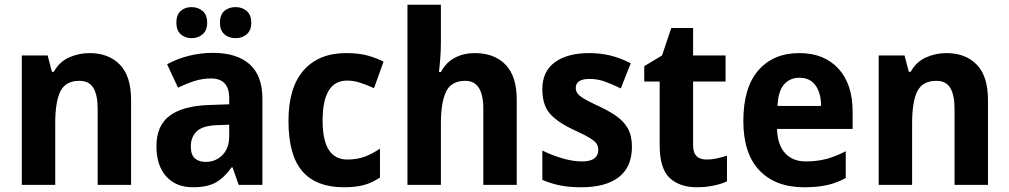

<svg xmlns="http://www.w3.org/2000/svg" viewBox="-20 -846 4257 810"><path d="M358 -622Q438 -622 485.5 -573.5Q533 -525 533 -424V-66H392V-387Q392 -445 374 -475Q356 -505 315 -505Q257 -505 235 -461Q213 -417 213 -326V-66H72V-612H181L199 -543H207Q230 -585 271 -603.5Q312 -622 358 -622Z M878 -623Q979 -623 1033 -575Q1087 -527 1087 -430V-66H987L961 -140H957Q926 -96 890 -76Q854 -56 794 -56Q722 -56 681 -102Q640 -148 640 -229Q640 -316 695.5 -357.5Q751 -399 860 -403L947 -406V-432Q947 -515 870 -515Q835 -515 801.5 -504.5Q768 -494 731 -476L685 -575Q727 -598 776.5 -610.5Q826 -623 878 -623ZM896 -318Q835 -316 810 -292Q785 -268 785 -228Q785 -193 802 -178Q819 -163 848 -163Q890 -163 918.5 -192Q947 -221 947 -272V-320ZM724 -750Q724 -784 742.5 -800Q761 -816 788 -816Q816 -816 835 -799.5Q854 -783 854 -750Q854 -718 835 -701.5Q816 -685 788 -685Q761 -685 742.5 -701.5Q724 -718 724 -750ZM908 -750Q908 -784 926.5 -800Q945 -816 974 -816Q1002 -816 1021 -799.5Q1040 -783 1040 -750Q1040 -718 1021 -701.5Q1002 -685 974 -685Q945 -685 926.5 -701.5Q908 -718 908 -750Z M1430 -56Q1314 -56 1255.5 -123.5Q1197 -191 1197 -336Q1197 -477 1261 -549.5Q1325 -622 1440 -622Q1494 -622 1531.5 -611.5Q1569 -601 1598 -586L1558 -474Q1525 -489 1498 -497.5Q1471 -506 1444 -506Q1341 -506 1341 -337Q1341 -173 1445 -173Q1486 -173 1518.5 -185Q1551 -197 1583 -219V-97Q1550 -75 1515.5 -65.5Q1481 -56 1430 -56Z M1840 -665Q1840 -630 1837 -595Q1834 -560 1832 -542H1840Q1862 -583 1899 -602.5Q1936 -622 1983 -622Q2065 -622 2112.5 -573.5Q2160 -525 2160 -424V-66H2019V-387Q2019 -505 1943 -505Q1884 -505 1862 -459.5Q1840 -414 1840 -326V-66H1699V-826H1840Z M2646 -227Q2646 -142 2591 -99Q2536 -56 2432 -56Q2382 -56 2344 -63.5Q2306 -71 2268 -87V-211Q2306 -192 2351 -178.5Q2396 -165 2435 -165Q2471 -165 2487.5 -178Q2504 -191 2504 -213Q2504 -226 2498.5 -237Q2493 -248 2471 -262Q2449 -276 2401 -298Q2332 -330 2300 -366.5Q2268 -403 2268 -470Q2268 -545 2321 -583.5Q2374 -622 2466 -622Q2512 -622 2554 -612Q2596 -602 2641 -579L2599 -473Q2564 -490 2533 -501.5Q2502 -513 2467 -513Q2409 -513 2409 -475Q2409 -463 2416 -452.5Q2423 -442 2444 -429.5Q2465 -417 2508 -397Q2549 -378 2580 -356.5Q2611 -335 2628.5 -304.5Q2646 -274 2646 -227Z M2961 -173Q2983 -173 3003.5 -177.5Q3024 -182 3047 -189V-81Q3024 -70 2990.5 -63Q2957 -56 2920 -56Q2847 -56 2805 -95.5Q2763 -135 2763 -234V-502H2698V-567L2773 -612L2812 -728H2904V-612H3041V-502H2904V-232Q2904 -173 2961 -173Z M3352 -622Q3457 -622 3517 -556.5Q3577 -491 3577 -375V-302H3258Q3260 -236 3291.5 -200.5Q3323 -165 3380 -165Q3427 -165 3466.5 -175.5Q3506 -186 3548 -208V-95Q3510 -74 3468.5 -65Q3427 -56 3372 -56Q3252 -56 3184 -127Q3116 -198 3116 -335Q3116 -477 3179.5 -549.5Q3243 -622 3352 -622ZM3352 -518Q3313 -518 3288 -490Q3263 -462 3260 -399H3444Q3444 -452 3421 -485Q3398 -518 3352 -518Z M3973 -622Q4053 -622 4100.5 -573.5Q4148 -525 4148 -424V-66H4007V-387Q4007 -445 3989 -475Q3971 -505 3930 -505Q3872 -505 3850 -461Q3828 -417 3828 -326V-66H3687V-612H3796L3814 -543H3822Q3845 -585 3886 -603.5Q3927 -622 3973 -622Z"/></svg>

Font: Noto Sans Malayalam UI SemiCondensed
Style: Bold
Weight: 700
Width: 4
Designer: Jelle Bosma - Monotype Design Team
Foundry: Monotype Imaging Inc.
Version: Version 2.104; ttfautohint (v1.8.4.7-5d5b)